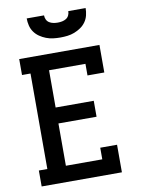

<svg xmlns="http://www.w3.org/2000/svg" viewBox="-102 -1023 803 1091"><g transform="rotate(-10 300.0 -477.5)"><path d="M48 0V-92H97V-643H48V-735H511V-576H414V-643H204V-428H424V-336H204V-92H414V-159H511V0ZM300 -815Q279 -815 258.5 -817.5Q238 -820 218.5 -827.5Q199 -835 181.5 -847Q164 -859 152 -876Q140 -893 135 -913.5Q130 -934 130 -955H230Q230 -942 235.5 -930.5Q241 -919 251.5 -912.5Q262 -906 274.5 -903.5Q287 -901 300 -901Q313 -901 325.5 -903.5Q338 -906 348.5 -912.5Q359 -919 364.5 -930.5Q370 -942 370 -955H470Q470 -934 465 -913.5Q460 -893 448 -876Q436 -859 418.5 -847Q401 -835 381.5 -827.5Q362 -820 341.5 -817.5Q321 -815 300 -815Z"/></g></svg>

Font: Iosevka Curly Slab SmBdEx
Style: Regular
Weight: 600
Width: 7
Monospace: yes
Designer: Belleve Invis
Foundry: Belleve Invis
Version: Version 11.1.0; ttfautohint (v1.8.3)